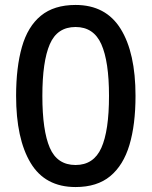

<svg xmlns="http://www.w3.org/2000/svg" viewBox="-20 -745 612 775"><path d="M527 -358Q527 -242 502.5 -160Q478 -78 425 -34Q372 10 285 10Q162 10 103.5 -87.5Q45 -185 45 -358Q45 -473 68.5 -555.5Q92 -638 145 -681.5Q198 -725 285 -725Q407 -725 467 -628.5Q527 -532 527 -358ZM151 -358Q151 -218 181 -148.5Q211 -79 285 -79Q358 -79 389 -148Q420 -217 420 -358Q420 -497 389 -566.5Q358 -636 285 -636Q211 -636 181 -566.5Q151 -497 151 -358Z"/></svg>

Font: Noto Sans Myanmar Medium
Style: Regular
Weight: 500
Designer: Monotype Design Team
Foundry: Monotype Imaging Inc.
Version: Version 2.107; ttfautohint (v1.8.4.7-5d5b)